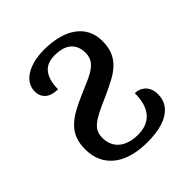

<svg xmlns="http://www.w3.org/2000/svg" viewBox="-158 -651 768 768"><g transform="rotate(-45 225.5 -267.5)"><path d="M43.9 -147Q43.9 -178.2 52.7 -202.1Q61.5 -226.1 79.8 -245.1Q98.1 -264.2 126.5 -280.3Q154.8 -296.4 194.3 -313Q227.5 -326.7 251.2 -337.6Q274.9 -348.6 289.8 -360.4Q304.7 -372.1 311.5 -386Q318.4 -399.9 318.4 -418.9Q318.4 -436.5 313 -451.2Q307.6 -465.8 296.1 -476.6Q284.7 -487.3 266.6 -493.2Q248.5 -499 223.1 -499Q178.7 -499 158 -471.2Q137.2 -443.4 137.2 -393.1Q102.1 -393.1 83.5 -409.2Q64.9 -425.3 64.9 -453.1Q64.9 -471.7 74.2 -488.5Q83.5 -505.4 102.1 -517.8Q120.6 -530.3 147.7 -537.6Q174.8 -544.9 210.9 -544.9Q253.4 -544.9 288.1 -535.6Q322.8 -526.4 347.7 -508.5Q372.6 -490.7 386 -464.4Q399.4 -438 399.4 -403.8Q399.4 -371.1 390.1 -347.4Q380.9 -323.7 362.3 -304.9Q343.8 -286.1 315.2 -270.5Q286.6 -254.9 248 -237.8Q211.4 -222.2 187.7 -210Q164.1 -197.8 150.1 -186Q136.2 -174.3 130.6 -160.9Q125 -147.5 125 -128.9Q125 -108.9 132.3 -92Q139.6 -75.2 153.6 -63.2Q167.5 -51.3 188 -44.7Q208.5 -38.1 235.4 -38.1Q265.6 -38.1 286.4 -48.1Q307.1 -58.1 319.8 -75.4Q332.5 -92.8 337.9 -115.7Q343.3 -138.7 343.3 -165Q352.1 -165 363 -161.9Q374 -158.7 383.5 -150.9Q393.1 -143.1 399.7 -129.6Q406.2 -116.2 406.2 -96.2Q406.2 -69.8 394.5 -50Q382.8 -30.3 361.3 -16.8Q339.8 -3.4 309.3 3.2Q278.8 9.8 241.2 9.8Q196.8 9.8 160.4 0Q124 -9.8 98.1 -29.5Q72.3 -49.3 58.1 -78.6Q43.9 -107.9 43.9 -147Z"/></g></svg>

Font: Noto Serif
Style: Regular
Weight: 400
Designer: Monotype Design team
Foundry: Monotype Imaging Inc.
Version: Version 1.02